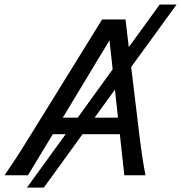

<svg xmlns="http://www.w3.org/2000/svg" viewBox="-35 -786 811 861"><path d="M756.8 -765.6 553.2 -485.4 591.3 -169.9Q599.6 -103.5 605.7 -66.2Q611.8 -28.8 617.7 0H522.5L502.4 -184.1H335L161.6 55.2H85.9L259.3 -184.1H201.7L90.3 0H-14.6Q5.4 -28.8 29.8 -65.9Q54.2 -103 95.7 -169.9L422.9 -698.7H527.8L542.5 -574.7L681.2 -765.6ZM456.1 -605.5 246.6 -258.3H313.5L470.2 -475.1ZM480.5 -384.3 389.2 -258.3H494.1Z"/></svg>

Font: Andika
Style: Italic
Weight: 400
Italic angle: -14°
Designer: Victor Gaultney, Annie Olsen, Julie Remington, Don Collingsworth, Eric Hays, Becca Hirsbrunner
Foundry: SIL International
Version: Version 6.101